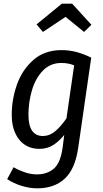

<svg xmlns="http://www.w3.org/2000/svg" viewBox="-20 -811 563 1046"><path d="M477 -497 406 -5Q389 111 332 163Q275 215 183 215Q141 215 97.5 201.5Q54 188 19 165L54 100Q81 116 114.5 127.5Q148 139 181 139Q236 139 272.5 108.5Q309 78 321 -6L330 -76Q301 -40 268.5 -20Q236 0 195 0Q125 0 84.5 -50.5Q44 -101 44 -186Q44 -270 72.5 -350.5Q101 -431 162 -484.5Q223 -538 315 -538Q358 -538 397 -527.5Q436 -517 477 -497ZM135 -186Q135 -70 214 -70Q249 -70 279.5 -95Q310 -120 342 -166L384 -455Q352 -468 314 -468Q254 -468 213.5 -426Q173 -384 154 -319Q135 -254 135 -186ZM179 -678 317 -791H373L478 -676L438 -637L337 -719L214 -637Z"/></svg>

Font: Fira Sans Condensed
Style: Italic
Weight: 400
Width: 3
Italic angle: -8°
Designer: bBox Type GmbH & Carrois Corporate GbR & Edenspiekermann AG
Foundry: bBox Type GmbH & Carrois Corporate GbR & Edenspiekermann AG
Version: Version 4.301